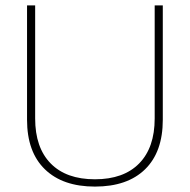

<svg xmlns="http://www.w3.org/2000/svg" viewBox="-20 -680 702 710"><path d="M582 -237Q582 -118 516.5 -54Q451 10 331 10Q212 10 146 -54Q80 -118 80 -237V-660H110V-242Q110 -134 167.5 -75.5Q225 -17 331 -17Q437 -17 494.5 -75.5Q552 -134 552 -242V-660H582Z"/></svg>

Font: Human Sans ExtraLight
Style: Regular
Weight: 200
Designer: Tim Radville
Foundry: Continuum
Version: Version 1.000;FEAKit 1.0